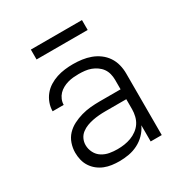

<svg xmlns="http://www.w3.org/2000/svg" viewBox="-166 -838 933 976"><g transform="rotate(-30 300.0 -350.5)"><path d="M257 8Q235 8 213 5Q191 2 171 -6Q151 -14 134 -27.5Q117 -41 105 -59.5Q93 -78 88 -99.5Q83 -121 83 -142Q83 -169 92 -195.5Q101 -222 119.5 -241.5Q138 -261 162.5 -273.5Q187 -286 213.5 -293.5Q240 -301 267 -303.5Q294 -306 321 -306H444V-362Q444 -380 439.5 -397.5Q435 -415 425 -429Q415 -443 400 -453.5Q385 -464 368.5 -470Q352 -476 334 -478Q316 -480 298 -480Q282 -480 266 -478.5Q250 -477 234 -472.5Q218 -468 203.5 -460Q189 -452 178 -440.5Q167 -429 160.5 -413.5Q154 -398 154 -382H89Q89 -382 89 -382Q89 -382 89 -382Q89 -406 97.5 -429.5Q106 -453 121.5 -472Q137 -491 158 -504Q179 -517 202 -524.5Q225 -532 249.5 -535Q274 -538 298 -538Q324 -538 350 -534.5Q376 -531 400.5 -522Q425 -513 446 -497.5Q467 -482 481.5 -460.5Q496 -439 502.5 -413.5Q509 -388 509 -362V0H444V-95Q432 -69 412 -48.5Q392 -28 366.5 -15Q341 -2 313 3Q285 8 257 8ZM279 -50Q300 -50 320 -53Q340 -56 359 -63Q378 -70 395 -82.5Q412 -95 423 -111.5Q434 -128 439 -148.5Q444 -169 444 -189V-248H321Q302 -248 283.5 -246.5Q265 -245 247 -241.5Q229 -238 211.5 -231.5Q194 -225 179 -213.5Q164 -202 156 -185Q148 -168 148 -149Q148 -126 159 -104.5Q170 -83 190 -70.5Q210 -58 233 -54Q256 -50 279 -50ZM150 -651V-709H450V-651Z"/></g></svg>

Font: Iosevka Curly Light Extended
Style: Regular
Weight: 300
Width: 7
Monospace: yes
Designer: Belleve Invis
Foundry: Belleve Invis
Version: Version 11.1.0; ttfautohint (v1.8.3)